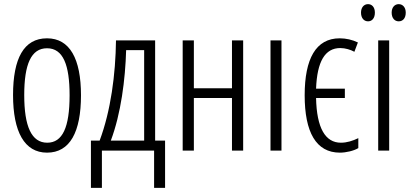

<svg xmlns="http://www.w3.org/2000/svg" viewBox="-20 -727 1979 927"><path d="M371 -267C371 -443 317 -542 207 -542C95 -542 43 -445 43 -268C43 -91 98 10 207 10C318 10 371 -90 371 -267ZM97 -268C97 -416 130 -494 207 -494C285 -494 316 -413 316 -267C316 -112 282 -38 208 -38C132 -38 97 -117 97 -268Z M729 -532H540C538 -368 515 -192 461 -48H419V180H472V0H724V180H777V-48H729ZM676 -485V-48H515C564 -178 585 -343 589 -485Z M916 -532H862V0H916V-254H1100V0H1154V-532H1100V-301H916Z M1339 0V-532H1286V0Z M1621 10C1651 10 1689 1 1710 -12V-60C1683 -47 1655 -38 1626 -38C1551 -38 1509 -108 1506 -254H1645V-299H1506C1511 -430 1549 -495 1623 -495C1647 -495 1673 -487 1691 -477L1708 -522C1681 -535 1651 -542 1620 -542C1505 -542 1451 -443 1451 -267C1451 -89 1506 10 1621 10Z M1723 -666C1723 -640 1737 -624 1757 -624C1776 -624 1790 -639 1790 -666C1790 -692 1776 -707 1757 -707C1737 -707 1723 -691 1723 -666ZM1871 -666C1871 -640 1885 -624 1905 -624C1925 -624 1939 -639 1939 -666C1939 -692 1924 -707 1905 -707C1886 -707 1871 -692 1871 -666ZM1859 0V-532H1806V0Z"/></svg>

Font: Noto Sans Display Condensed Light
Style: Regular
Weight: 300
Width: 3
Designer: Monotype Design Team
Foundry: Monotype Imaging Inc.
Version: Version 1.900